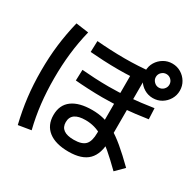

<svg xmlns="http://www.w3.org/2000/svg" viewBox="-190 -1071 1380 1351"><g transform="rotate(30 500.0 -395.5)"><path d="M515 48Q409 48 352 3.5Q295 -41 295 -123Q295 -205 352 -247.5Q409 -290 515 -290Q565 -290 609 -279Q653 -268 699 -242Q745 -216 799.5 -170.5Q854 -125 924 -56L859 9Q795 -54 746.5 -95.5Q698 -137 658.5 -161Q619 -185 583.5 -195Q548 -205 510 -205Q395 -205 395 -123Q395 -43 505 -43Q571 -43 598 -71.5Q625 -100 625 -168V-681H725V-163Q725 -55 674 -3.5Q623 48 515 48ZM528 -628Q471 -628 408.5 -631Q346 -634 300 -638L303 -728Q348 -724 410 -721Q472 -718 529 -718Q584 -718 640 -721Q696 -724 758 -731L762 -641Q699 -634 642 -631Q585 -628 528 -628ZM531 -402Q476 -402 415 -405Q354 -408 310 -412L313 -500Q357 -496 416.5 -493Q476 -490 531 -490Q613 -490 697.5 -497Q782 -504 887 -520L891 -432Q785 -416 699.5 -409Q614 -402 531 -402ZM840 -575Q802 -575 770 -594Q738 -613 719 -645Q700 -677 700 -715Q700 -754 719 -785.5Q738 -817 770 -836Q802 -855 840 -855Q879 -855 910.5 -836Q942 -817 961 -785.5Q980 -754 980 -715Q980 -677 961 -645Q942 -613 910.5 -594Q879 -575 840 -575ZM840 -660Q863 -660 879 -676.5Q895 -693 895 -715Q895 -738 879 -754Q863 -770 840 -770Q818 -770 801.5 -754Q785 -738 785 -715Q785 -693 801.5 -676.5Q818 -660 840 -660ZM113 64Q88 -39 76 -138.5Q64 -238 64 -350Q64 -461 76 -560Q88 -659 113 -762L216 -748Q192 -650 181 -553Q170 -456 170 -350Q170 -244 181 -146.5Q192 -49 216 47Z"/></g></svg>

Font: M PLUS 2 Thin Medium
Style: Regular
Weight: 500
Version: Version 1.001